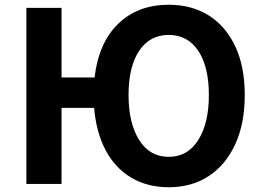

<svg xmlns="http://www.w3.org/2000/svg" viewBox="-20 -774 1104 808"><path d="M690 -114Q770 -114 814.5 -185Q859 -256 859 -374Q859 -493 814.5 -560Q770 -627 690 -627Q610 -627 565.5 -560Q521 -493 521 -374Q521 -256 565.5 -185Q610 -114 690 -114ZM690 14Q601 14 533 -26Q465 -66 425 -141Q385 -216 376 -320H239V0H91V-741H239V-448H378Q395 -594 477.5 -674Q560 -754 690 -754Q787 -754 858.5 -709Q930 -664 970 -579Q1010 -494 1010 -374Q1010 -254 970 -167Q930 -80 858.5 -33Q787 14 690 14Z"/></svg>

Font: Source Han Sans TC
Style: Bold
Weight: 700
Designer: Ryoko NISHIZUKA Ë•øÂ°öÊ∂ºÂ≠ê (kana, bopomofo & ideographs); Paul D. Hunt (Latin, Greek & Cyrillic); Sandoll Communicatio
Foundry: Adobe
Version: Version 2.004;hotconv 1.0.118;makeotfexe 2.5.65603